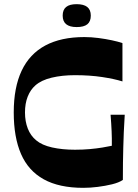

<svg xmlns="http://www.w3.org/2000/svg" viewBox="-20 -890 664 922"><path d="M380 12Q264 12 190 -29Q116 -70 81 -150.5Q46 -231 46 -350Q46 -470 84 -550.5Q122 -631 197.5 -671.5Q273 -712 385 -712Q418 -712 452.5 -707.5Q487 -703 517.5 -696.5Q548 -690 568 -683V-499Q530 -511 471 -520Q412 -529 340 -529Q278 -529 228 -517Q178 -505 150 -480Q126 -459 113 -426Q100 -393 100 -350Q100 -307 113.5 -272.5Q127 -238 154 -216Q181 -193 230 -182Q279 -171 340 -171Q378 -171 411 -174Q444 -177 471.5 -181.5Q499 -186 517 -190Q517 -209 517 -226Q517 -243 516 -260.5Q515 -278 514 -297Q513 -316 511 -339H579Q576 -294 574.5 -256Q573 -218 572 -182Q571 -146 570.5 -108.5Q570 -71 570 -26Q551 -13 518 -5Q485 3 449 7.5Q413 12 380 12ZM348 -760Q281 -760 281 -815Q281 -843 297.5 -856.5Q314 -870 348 -870Q382 -870 399 -856.5Q416 -843 416 -815Q416 -787 399.5 -773.5Q383 -760 348 -760Z"/></svg>

Font: Ojuju ExtraLight
Style: Bold
Weight: 700
Version: Version 1.000